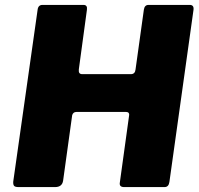

<svg xmlns="http://www.w3.org/2000/svg" viewBox="-20 -762 812 782"><path d="M494 -306H291Q278 -306 274 -293L237 -26Q233 0 204 0H56Q41 0 37 -5.5Q33 -11 34 -23L133 -721Q135 -742 153 -742H320Q337 -742 334 -722L301 -479Q300 -469 303.5 -464.5Q307 -460 315 -460H513Q530 -460 532 -479L566 -723Q569 -742 585 -742H753Q771 -742 768 -721L670 -21Q667 0 650 0H486Q465 0 468 -18L506 -293Q507 -298 504 -302Q501 -306 494 -306Z"/></svg>

Font: Libre Franklin ExtraBold
Style: Italic
Weight: 800
Italic angle: -8°
Designer: Pablo Impallari, Rodrigo Fuenzalida, Nhung Nguyen
Foundry: Impallari Type
Version: Version 3.000